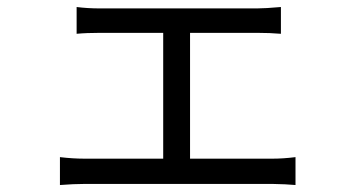

<svg xmlns="http://www.w3.org/2000/svg" viewBox="-20 -524 1017 550"><path d="M266 -499.9H716.2Q739.3 -499.9 784.7 -503.9V-427.2Q753.9 -429.9 716.2 -429.9H266.6Q227.8 -429.9 199.5 -427.2V-503.9Q231.1 -499.9 266 -499.9ZM524.4 -460.4V-29.3H447.5V-460.4ZM221.2 -69.5H761.5Q791.5 -69.5 826.5 -73.9V6Q799 3.5 761.5 2.9H221.2Q191.4 2.9 151.7 6V-73.9Q188.5 -69.5 221.2 -69.5Z"/></svg>

Font: Min Sans VF VF
Style: Regular
Weight: 400
Designer: Jinseong-Kim, NotoSansCJK, Nunito
Foundry: Jinseong-Kim
Version: Version 1.420;Glyphs 3.1.2 (3151)